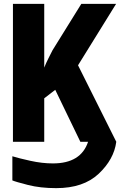

<svg xmlns="http://www.w3.org/2000/svg" viewBox="-20 -734 640 994"><path d="M271 240Q412 240 491 165.5Q570 91 582 0H436Q399 112 254 112Q198 112 137 98.5Q76 85 44 75V200Q60 207 124.5 223.5Q189 240 271 240ZM47 0H209V-225L266 -269L396 0H582L384 -396L581 -714H401L252 -474Q242 -454 230.5 -431.5Q219 -409 209 -384V-714H47Z"/></svg>

Font: Noto Sans Mono Extra
Style: Regular
Weight: 800
Designer: Monotype Design Team
Foundry: Monotype Imaging Inc.
Version: Version 1.900